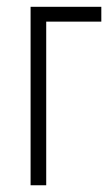

<svg xmlns="http://www.w3.org/2000/svg" viewBox="-20 -550 329 570"><path d="M280.8 -529.8V-485.8H117.2V0H70.8V-529.8Z"/></svg>

Font: Germano
Style: Regular
Weight: 300
Width: 3
Foundry: Ascender Corporation
Version: Version 1.10; ttfautohint (v1.5)